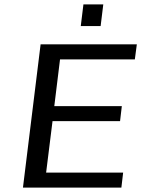

<svg xmlns="http://www.w3.org/2000/svg" viewBox="-20 -850 640 870"><path d="M530 0 538 -68H189L218 -301H524L532 -369H226L252 -581H591L600 -649H164L84 0ZM436 -732 448 -830H358L346 -732Z"/></svg>

Font: Gamestation Text
Style: Italic
Weight: 400
Designer: Jonas Hecksher
Foundry: Jonas Hecksher, Playtypeª, e-types AS
Version: Version 1.003